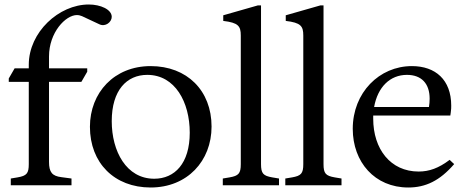

<svg xmlns="http://www.w3.org/2000/svg" viewBox="-20 -824 2070 854"><path d="M28 0H298V-30L253 -36C212 -41 198 -58 198 -104V-460H342L368 -505V-520H198V-573C198 -680 272 -757 322 -757C330 -757 338 -755 345 -752L422 -716C449 -703 477 -726 477 -749C477 -782 427 -804 375 -804C242 -804 108 -681 108 -536V-520H45L19 -475V-460H108V-94C108 -53 99 -42 58 -35L28 -30Z M650 10C813 10 921 -108 921 -261C921 -421 812 -530 650 -530C488 -530 380 -412 380 -260C380 -99 489 10 650 10ZM666 -29C542 -29 477 -151 477 -285C477 -423 544 -491 635 -491C759 -491 824 -369 824 -234C824 -97 757 -29 666 -29Z M971 0H1221V-30L1191 -35C1151 -42 1141 -52 1141 -94V-800H1127L973 -756V-731C1040 -723 1051 -708 1051 -666V-94C1051 -52 1041 -42 1001 -35L971 -30Z M1249 0H1499V-30L1469 -35C1429 -42 1419 -52 1419 -94V-800H1405L1251 -756V-731C1318 -723 1329 -708 1329 -666V-94C1329 -52 1319 -42 1279 -35L1249 -30Z M1796 10C1873 10 1936 -20 2000 -94L1980 -113C1931 -76 1889 -61 1842 -61C1717 -61 1640 -161 1640 -296C1640 -301 1640 -305 1640 -310H1983L1985 -324C1987 -338 1987 -346 1987 -354C1987 -469 1917 -530 1812 -530C1667 -530 1549 -412 1549 -251C1549 -103 1647 10 1796 10ZM1790 -491C1855 -491 1891 -452 1891 -385C1891 -373 1890 -361 1888 -348H1644C1660 -437 1715 -491 1790 -491Z"/></svg>

Font: Hedvig Letters Serif 24pt
Style: Regular
Weight: 400
Designer: Alexander Örn & Tor Weibull
Foundry: Kanon Foundry
Version: Version 1.000